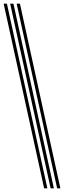

<svg xmlns="http://www.w3.org/2000/svg" viewBox="-21 -820 407 1040"><path d="M235.5 200H218L-1.2 -800H16.5ZM306 200H288.5L69.2 -800H87ZM270.8 200H253.2L34 -800H51.8Z"/></svg>

Font: Big Shoulders Inline Text Thin Medium
Style: Regular
Weight: 500
Version: Version 2.002